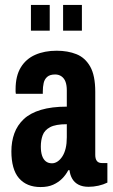

<svg xmlns="http://www.w3.org/2000/svg" viewBox="-20 -744 455 776"><path d="M144 12Q116 12 94 3Q72 -6 56.5 -24Q41 -42 33.5 -69.5Q26 -97 26 -132Q26 -172 38 -205Q50 -238 76 -262.5Q102 -287 145.5 -300Q189 -313 250 -313V-379Q250 -399 245 -413Q240 -427 229 -435Q218 -443 203 -443Q182 -443 171 -433.5Q160 -424 156.5 -408.5Q153 -393 153 -374V-365H44Q43 -369 43 -373.5Q43 -378 43 -383Q43 -437 64 -471.5Q85 -506 122.5 -522.5Q160 -539 209 -539Q254 -539 289 -525Q324 -511 344.5 -475Q365 -439 365 -373V-118Q365 -102 371.5 -93.5Q378 -85 392 -85H414V-6Q398 2 378 6.5Q358 11 338 11Q314 11 297.5 2.5Q281 -6 272 -21.5Q263 -37 261 -56H256Q246 -37 231 -22Q216 -7 195 2.5Q174 12 144 12ZM190 -84Q202 -84 213 -91.5Q224 -99 232.5 -112.5Q241 -126 245.5 -145Q250 -164 250 -189V-242Q205 -242 182.5 -230Q160 -218 152.5 -197.5Q145 -177 145 -152Q145 -130 150 -115Q155 -100 165 -92Q175 -84 190 -84ZM105 -620V-724H181V-620ZM235 -620V-724H311V-620Z"/></svg>

Font: Archivo ExtraCondensed
Style: Bold
Weight: 700
Width: 2
Designer: Hector Gatti
Foundry: Omnibus-Type
Version: Version 2.001